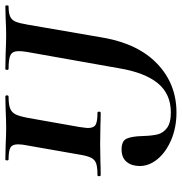

<svg xmlns="http://www.w3.org/2000/svg" viewBox="-1 -664 679 717"><g transform="rotate(-90 338.5 -305.5)"><path d="M77 -123Q77 -153 92.5 -172Q108 -191 139 -191Q171 -191 179.5 -171.5Q188 -152 189 -112Q190 -78 195 -57Q200 -36 219 -21.5Q238 -7 277 -7Q346 -7 386 -55.5Q426 -104 442 -200L503 -544Q506 -562 506 -575Q506 -598 492 -605.5Q478 -613 440 -613Q436 -613 436 -619Q436 -625 440 -625L495 -624Q541 -622 566 -622Q591 -622 631 -624L674 -625Q677 -625 677 -619Q677 -613 674 -613Q648 -613 635 -607Q622 -601 616 -586.5Q610 -572 605 -542L556 -258Q533 -128 458 -57Q383 14 277 14Q221 14 175 -5.5Q129 -25 103 -56.5Q77 -88 77 -123ZM43 -281Q73 -281 87 -286Q101 -291 108 -305Q115 -319 120 -350L154 -544Q158 -563 158 -578Q158 -599 146 -606Q134 -613 102 -613Q98 -613 98 -619Q98 -625 102 -625L152 -624Q194 -622 219 -622Q247 -622 289 -624L336 -625Q341 -625 341 -619Q341 -613 336 -613Q306 -613 291.5 -607Q277 -601 270 -587Q263 -573 257 -542L223 -350Q219 -322 219 -317Q219 -295 231 -288Q243 -281 276 -281Q280 -281 280 -275Q280 -269 276 -269Q246 -269 229 -270L159 -271L93 -270Q75 -269 43 -269Q39 -269 39 -275Q39 -281 43 -281Z"/></g></svg>

Font: Cormorant Infant
Style: Bold Italic
Weight: 700
Italic angle: -10°
Designer: Christian Thalmann (Catharsis Fonts)
Foundry: Catharsis Fonts
Version: Version 4.000